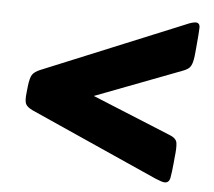

<svg xmlns="http://www.w3.org/2000/svg" viewBox="-42 -533 643 577"><g transform="rotate(5 279.5 -244.5)"><path d="M526 -488Q539 -488 538.5 -472Q538 -456 535 -424L534 -412Q532 -384 528.5 -370Q525 -356 518 -350Q511 -344 497 -339L132 -200L138 -283L475 -145Q497 -137 499.5 -123Q502 -109 498 -76L497 -64Q494 -32 491 -16.5Q488 -1 475 -1Q470 -1 463 -3.5Q456 -6 446 -10L61 -182Q44 -190 39.5 -199.5Q35 -209 38 -234L40 -253Q43 -279 49.5 -288.5Q56 -298 73 -305L496 -479Q507 -484 514.5 -486Q522 -488 526 -488Z"/></g></svg>

Font: Asap Black
Style: Italic
Weight: 900
Italic angle: -6°
Designer: Pablo Cosgaya
Foundry: Omnibus-Type
Version: Version 3.001